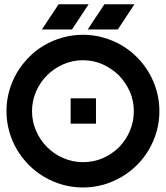

<svg xmlns="http://www.w3.org/2000/svg" viewBox="-20 -832 764 884"><path d="M388.2 -812.5 311.5 -696.3H172.9L250 -812.5ZM522.5 -696.3H383.8L460.9 -812.5H599.1ZM701.2 -413.6Q713.9 -368.2 713.9 -320.3Q713.9 -272.5 701.2 -227.1Q689 -183.1 665.5 -143.1Q643.1 -104.5 610.4 -71.8Q579.1 -40.5 539.1 -17.1Q499 6.3 455.1 18.6Q409.7 31.2 361.8 31.2Q314 31.2 268.6 18.6Q224.6 6.3 184.6 -17.1Q144.5 -40.5 113.3 -71.8Q81.1 -104.5 58.1 -143.1Q34.7 -183.1 22.5 -227.1Q9.8 -272.5 9.8 -320.3Q9.8 -368.2 22.5 -413.6Q34.7 -457.5 58.1 -497.6Q81.1 -536.1 113.3 -568.8Q145.5 -601.6 184.6 -624Q223.1 -646.5 268.6 -659.2Q314 -671.9 361.8 -671.9Q409.7 -671.9 455.1 -659.2Q500.5 -646.5 539.1 -624Q577.6 -601.6 610.4 -568.8Q643.1 -536.1 665.5 -497.6Q689 -457.5 701.2 -413.6ZM578.6 -231Q596.2 -273.4 596.2 -320.3Q596.2 -367.7 577.6 -410.6Q558.6 -452.6 526.9 -485.4Q494.1 -517.1 452.1 -536.1Q409.2 -554.7 361.8 -554.7Q314.5 -554.7 271.5 -536.1Q228.5 -517.1 196.8 -485.4Q164.1 -452.6 146 -410.6Q127.4 -366.7 127.4 -320.3Q127.4 -272.9 146 -230Q164.1 -187.5 196.3 -155.3Q228 -122.6 271 -104.5Q313.5 -85.4 361.8 -85.4Q409.2 -85.4 451.7 -103Q493.2 -120.6 527.8 -153.8Q561.5 -189 578.6 -231ZM305.2 -262.7V-379.4H421.9V-262.7Z"/></svg>

Font: Sangha Kali
Style: Regular
Weight: 400
Designer: Seslavinskaya Anna
Foundry: Popkern
Version: Version 2.000;PS 002.000;hotconv 1.0.88;makeotf.lib2.5.64775